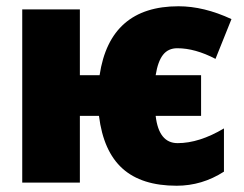

<svg xmlns="http://www.w3.org/2000/svg" viewBox="-20 -583 779 613"><path d="M296 -213H235V0H51V-553H235V-343H298Q331 -563 550 -563Q631 -563 719 -522L668 -395Q603 -429 546 -429Q517 -429 500.5 -408Q484 -387 477 -343H622V-213H477Q487 -126 547 -126Q616 -126 695 -173V-35Q625 10 544 10Q432 10 371 -45Q310 -100 296 -213Z"/></svg>

Font: Noto Sans Display Black Narrow
Style: Regular
Weight: 900
Width: 4
Designer: Monotype Design team
Foundry: Monotype Imaging Inc.
Version: Version 1.000